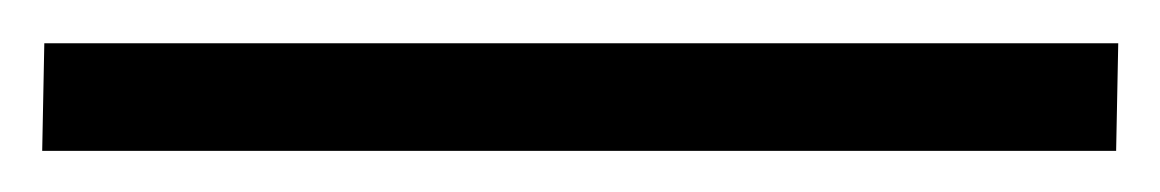

<svg xmlns="http://www.w3.org/2000/svg" viewBox="-25 24 550 91"><path d="M505 44.5 504 95.5H-5L-4 44.5Z"/></svg>

Font: Merriweather 120pt ExtraBold
Style: Regular
Weight: 800
Version: Version 2.100